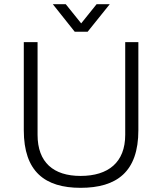

<svg xmlns="http://www.w3.org/2000/svg" viewBox="-20 -888 778 920"><path d="M233 -868 338 -736H400L506 -868H443L369 -776L295 -868ZM366 12C540 12 643 -65 643 -264V-686H580V-242C580 -110 499 -45 366 -45C236 -45 160 -110 160 -242V-686H94V-264C94 -65 196 12 366 12Z"/></svg>

Font: Archivo ExtraLight
Style: Regular
Weight: 200
Designer: Hector Gatti
Foundry: Omnibus-Type
Version: Version 2.001